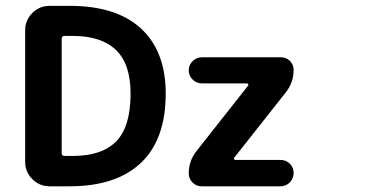

<svg xmlns="http://www.w3.org/2000/svg" viewBox="-20 -741 1282 667"><path d="M433.6 -416Q433.6 -518.6 382.8 -567.4Q332 -616.2 232.4 -616.2H204.1Q194.3 -616.2 194.3 -606.4V-209Q194.3 -199.2 204.1 -199.2H232.4Q334 -199.2 383.8 -250Q433.6 -300.8 433.6 -416ZM555.7 -416Q555.7 -256.8 469.7 -175.3Q383.8 -93.8 221.7 -93.8H152.3Q117.2 -93.8 92.3 -118.7Q67.4 -143.6 67.4 -178.7V-635.7Q67.4 -670.9 92.3 -695.8Q117.2 -720.7 152.3 -720.7H221.7Q384.8 -720.7 470.2 -641.6Q555.7 -562.5 555.7 -416ZM841.8 -443.4Q843.8 -445.3 842.3 -448.2Q840.8 -451.2 837.9 -451.2H681.6Q663.1 -451.2 649.4 -464.4Q635.7 -477.5 635.7 -496.6Q635.7 -515.6 649.4 -528.8Q663.1 -542 681.6 -542H956.1Q974.6 -542 987.3 -529.3Q1000 -516.6 1000 -498Q1000 -454.1 972.7 -419.9L793.9 -193.4Q792 -191.4 793 -188.5Q793.9 -185.5 796.9 -185.5H954.1Q973.6 -185.5 986.8 -172.4Q1000 -159.2 1000 -140.1Q1000 -121.1 986.8 -107.4Q973.6 -93.8 954.1 -93.8H679.7Q662.1 -93.8 648.9 -106.9Q635.7 -120.1 635.7 -138.7Q635.7 -182.6 663.1 -216.8Z"/></svg>

Font: Gen Jyuu GothicX Bold
Style: Bold
Weight: 700
Designer: Ryoko NISHIZUKA (kana &amp; ideographs); Paul D. Hunt (Latin, Greek &amp; Cyrillic); Wenlong ZHANG (bopomofo); Sandoll C
Version: Version 1.058.20140828